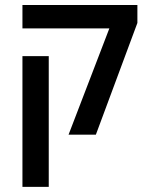

<svg xmlns="http://www.w3.org/2000/svg" viewBox="-20 -629 640 770"><path d="M418.5 -515H70V-609H531V-537L364.5 -89H255ZM70 -404H175.5V120.5H70Z"/></svg>

Font: JuliaMono Medium
Style: Regular
Weight: 500
Monospace: yes
Designer: cormullion
Foundry: corm
Version: Version 0.054; ttfautohint (v1.8.4)